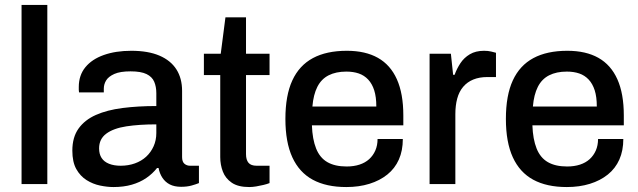

<svg xmlns="http://www.w3.org/2000/svg" viewBox="-20 -743 2577 775"><path d="M67 0V-723H171V0Z M438 12Q413 12 384 6Q355 0 329.5 -16Q304 -32 288 -60.5Q272 -89 272 -135Q272 -189 297 -224Q322 -259 367 -279Q412 -299 474.5 -307Q537 -315 611 -315V-367Q611 -393 602.5 -413Q594 -433 571.5 -444Q549 -455 507 -455Q465 -455 441.5 -444.5Q418 -434 408.5 -418.5Q399 -403 399 -385V-370H299Q298 -375 298 -380Q298 -385 298 -392Q298 -439 324.5 -471.5Q351 -504 399 -521Q447 -538 510 -538Q578 -538 623.5 -518.5Q669 -499 692 -463Q715 -427 715 -376V-109Q715 -90 724.5 -82Q734 -74 747 -74H783V-4Q771 1 753 6Q735 11 711 11Q684 11 665.5 1.5Q647 -8 635.5 -25.5Q624 -43 620 -65H614Q596 -42 570.5 -24.5Q545 -7 512 2.5Q479 12 438 12ZM467 -74Q498 -74 524.5 -83.5Q551 -93 570 -110.5Q589 -128 600 -152.5Q611 -177 611 -206V-241Q542 -241 490 -233Q438 -225 409 -203.5Q380 -182 380 -144Q380 -121 390 -105.5Q400 -90 420 -82Q440 -74 467 -74Z M986 12Q941 12 915.5 -5.5Q890 -23 879.5 -50.5Q869 -78 869 -109V-440H803V-526H871L890 -673H973V-526H1068V-440H973V-121Q973 -98 983 -86Q993 -74 1016 -74H1068V-4Q1058 0 1043.5 3.5Q1029 7 1014 9.5Q999 12 986 12Z M1378 12Q1297 12 1242.5 -17.5Q1188 -47 1160 -108Q1132 -169 1132 -263Q1132 -358 1160 -418.5Q1188 -479 1243 -508.5Q1298 -538 1380 -538Q1455 -538 1505.5 -509.5Q1556 -481 1582 -423Q1608 -365 1608 -277V-237H1239Q1241 -181 1256 -143.5Q1271 -106 1301.5 -88.5Q1332 -71 1379 -71Q1408 -71 1431 -78.5Q1454 -86 1470 -100.5Q1486 -115 1495 -135.5Q1504 -156 1504 -182H1606Q1606 -135 1590 -99Q1574 -63 1543.5 -38.5Q1513 -14 1471 -1Q1429 12 1378 12ZM1241 -313H1499Q1499 -352 1490.5 -378.5Q1482 -405 1466 -422Q1450 -439 1428 -446.5Q1406 -454 1378 -454Q1336 -454 1306.5 -439Q1277 -424 1261 -392.5Q1245 -361 1241 -313Z M1714 0V-526H1800L1809 -441H1815Q1824 -466 1838.5 -488Q1853 -510 1876.5 -524Q1900 -538 1934 -538Q1950 -538 1962.5 -535Q1975 -532 1982 -530V-432H1947Q1915 -432 1890.5 -422Q1866 -412 1849.5 -392.5Q1833 -373 1825.5 -345Q1818 -317 1818 -282V0Z M2268 12Q2187 12 2132.5 -17.5Q2078 -47 2050 -108Q2022 -169 2022 -263Q2022 -358 2050 -418.5Q2078 -479 2133 -508.5Q2188 -538 2270 -538Q2345 -538 2395.5 -509.5Q2446 -481 2472 -423Q2498 -365 2498 -277V-237H2129Q2131 -181 2146 -143.5Q2161 -106 2191.5 -88.5Q2222 -71 2269 -71Q2298 -71 2321 -78.5Q2344 -86 2360 -100.5Q2376 -115 2385 -135.5Q2394 -156 2394 -182H2496Q2496 -135 2480 -99Q2464 -63 2433.5 -38.5Q2403 -14 2361 -1Q2319 12 2268 12ZM2131 -313H2389Q2389 -352 2380.5 -378.5Q2372 -405 2356 -422Q2340 -439 2318 -446.5Q2296 -454 2268 -454Q2226 -454 2196.5 -439Q2167 -424 2151 -392.5Q2135 -361 2131 -313Z"/></svg>

Font: Archivo SemiBold Medium
Style: Regular
Weight: 500
Version: Version 2.001